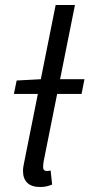

<svg xmlns="http://www.w3.org/2000/svg" viewBox="-20 -732 355 761"><path d="M35.1 -359.8 46 -412.9 143.1 -418.1H314.8L303.3 -359.8ZM139.7 9.2Q105.1 9.2 88.2 -7.4Q71.2 -24.1 71.2 -53.8Q71.2 -62.4 72.7 -72.5Q74.2 -82.6 77.1 -95.1L200.6 -712.2H277.1L152.9 -91.9Q151.9 -84.3 151.4 -79.3Q150.9 -74.3 150.9 -70Q150.9 -54.2 166.1 -54.2Q169.1 -54.2 171.9 -54.7Q174.7 -55.2 180.7 -56.2L186.7 -0.5Q176.1 3.8 164.9 6.5Q153.6 9.2 139.7 9.2Z"/></svg>

Font: Source Sans 3 VF
Style: Italic
Weight: 200
Italic angle: -11°
Designer: Paul D. Hunt
Foundry: Adobe Systems Incorporated
Version: Version 3.042;hotconv 1.0.118;makeotfexe 2.5.65603